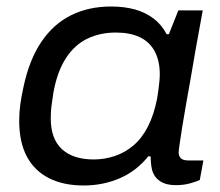

<svg xmlns="http://www.w3.org/2000/svg" viewBox="-20 -558 676 590"><path d="M237 12Q175 12 130.5 -10.5Q86 -33 62.5 -77Q39 -121 39 -187Q39 -213 42.5 -238Q46 -263 52 -290Q70 -375 107.5 -430Q145 -485 199 -511.5Q253 -538 321 -538Q362 -538 394.5 -529Q427 -520 452 -501Q477 -482 492 -453H499L528 -526H603L581 -405Q574 -363 566.5 -320.5Q559 -278 552 -239Q545 -200 540 -168Q535 -136 532 -115.5Q529 -95 529 -90Q529 -78 536 -71.5Q543 -65 558 -65H605L594 -5Q584 0 564 5.5Q544 11 520 11Q490 11 471.5 -1.5Q453 -14 447 -37Q445 -46 444 -56Q443 -66 443 -77L436 -78Q399 -32 347.5 -10Q296 12 237 12ZM268 -68Q301 -68 332.5 -78.5Q364 -89 390 -111Q416 -133 434.5 -169Q453 -205 463 -256Q466 -274 467.5 -287Q469 -300 470 -310Q471 -320 471 -329Q471 -372 455 -401Q439 -430 409 -444Q379 -458 336 -458Q288 -458 249 -439.5Q210 -421 183 -380Q156 -339 144 -273Q141 -252 139 -238Q137 -224 136.5 -213.5Q136 -203 136 -194Q136 -131 170.5 -99.5Q205 -68 268 -68Z"/></svg>

Font: Archivo SemiExpanded
Style: Italic
Weight: 400
Width: 6
Italic angle: -10°
Designer: Hector Gatti
Foundry: Omnibus-Type
Version: Version 2.001